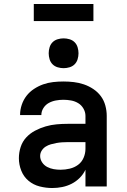

<svg xmlns="http://www.w3.org/2000/svg" viewBox="-20 -938 640 966"><path d="M243 8Q211 8 179.5 0Q148 -8 123.5 -28.5Q99 -49 87 -79.5Q75 -110 75 -142Q75 -171 84 -198.5Q93 -226 112 -246.5Q131 -267 156.5 -280.5Q182 -294 209.5 -302Q237 -310 265 -312.5Q293 -315 322 -315H410V-355Q410 -374 400 -391.5Q390 -409 373.5 -419Q357 -429 337.5 -432.5Q318 -436 299 -436Q280 -436 261 -432.5Q242 -429 225.5 -420Q209 -411 198.5 -394.5Q188 -378 188 -359Q188 -359 188 -359Q188 -359 188 -359Q188 -359 188 -359Q188 -359 188 -359H81Q81 -359 81 -359.5Q81 -360 81 -360Q81 -386 89.5 -411Q98 -436 113.5 -456Q129 -476 151 -490.5Q173 -505 197 -513.5Q221 -522 247 -525Q273 -528 299 -528Q325 -528 351 -525Q377 -522 402 -513.5Q427 -505 449.5 -490Q472 -475 487.5 -454Q503 -433 510 -407Q517 -381 517 -355V0H410V-84Q399 -61 381 -43Q363 -25 340.5 -13.5Q318 -2 293 3Q268 8 243 8ZM285 -84Q308 -84 331 -89.5Q354 -95 372.5 -108.5Q391 -122 400.5 -144Q410 -166 410 -189V-223H322Q307 -223 292.5 -222Q278 -221 264 -218.5Q250 -216 236 -212Q222 -208 210 -200.5Q198 -193 190 -180.5Q182 -168 182 -153Q182 -136 192 -121Q202 -106 217.5 -98Q233 -90 250 -87Q267 -84 285 -84ZM300 -595Q285 -595 270 -599.5Q255 -604 244.5 -614.5Q234 -625 229.5 -640Q225 -655 225 -670Q225 -685 229.5 -700Q234 -715 244.5 -725.5Q255 -736 270 -740.5Q285 -745 300 -745Q315 -745 330 -740.5Q345 -736 355.5 -725.5Q366 -715 370.5 -700Q375 -685 375 -670Q375 -655 370.5 -640Q366 -625 355.5 -614.5Q345 -604 330 -599.5Q315 -595 300 -595ZM150 -832V-918H450V-832Z"/></svg>

Font: Zed Mono Semibold Extended
Style: Regular
Weight: 600
Width: 7
Monospace: yes
Designer: Belleve Invis
Foundry: Belleve Invis
Version: Version 1.0.0; ttfautohint (v1.8.4)